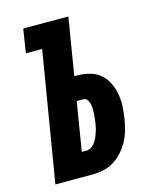

<svg xmlns="http://www.w3.org/2000/svg" viewBox="-111 -812 722 888"><g transform="rotate(-15 250.0 -367.5)"><path d="M43 0 146 -621H68L86 -735H302L257 -461H270Q300 -461 329 -453.5Q358 -446 379.5 -428Q401 -410 414 -384.5Q427 -359 432.5 -330Q438 -301 436.5 -270.5Q435 -240 430 -210Q426 -184 419 -158.5Q412 -133 399 -108.5Q386 -84 367.5 -63Q349 -42 325.5 -27Q302 -12 275.5 -6Q249 0 223 0ZM200 -114H223Q235 -114 245.5 -121Q256 -128 263.5 -138Q271 -148 276 -159.5Q281 -171 285 -182.5Q289 -194 291.5 -205.5Q294 -217 296 -229Q297 -240 298.5 -251.5Q300 -263 300.5 -274.5Q301 -286 300.5 -297Q300 -308 297 -319Q294 -330 287.5 -338.5Q281 -347 270 -347H238Z"/></g></svg>

Font: Iosevka Curly Heavy
Style: Italic
Weight: 900
Italic angle: -9°
Monospace: yes
Designer: Belleve Invis
Foundry: Belleve Invis
Version: Version 22.1.2; ttfautohint (v1.8.4)